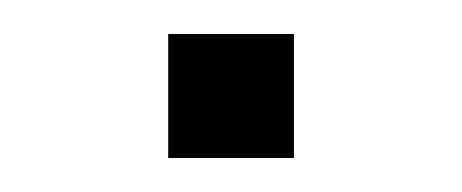

<svg xmlns="http://www.w3.org/2000/svg" viewBox="-20 -93 272 113"><path d="M79 0V-73H153V0Z"/></svg>

Font: Nunito Sans 7pt SemiCondensed ExtraLight
Style: Regular
Weight: 250
Width: 4
Designer: Vernon Adams
Foundry: Vernon Adams
Version: Version 3.101;gftools[0.9.27]